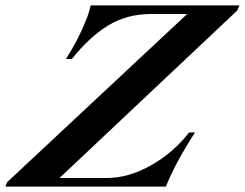

<svg xmlns="http://www.w3.org/2000/svg" viewBox="-81 -693 909 713"><path d="M-55 -16 614 -641H480Q390 -641 320 -598Q250 -555 186 -474H164Q210 -546 238 -617Q244 -630 249 -647.5Q254 -665 256 -673H808L800 -654L140 -32H315Q397 -32 480.5 -79.5Q564 -127 621 -201H643Q569 -86 535 0H-61Z"/></svg>

Font: Ibarra Real Nova SemiBold
Style: Italic
Weight: 600
Italic angle: -22°
Designer: Jose Maria Ribagorda & Octavio Pardo
Foundry: Octavio Pardo
Version: Version 1.014